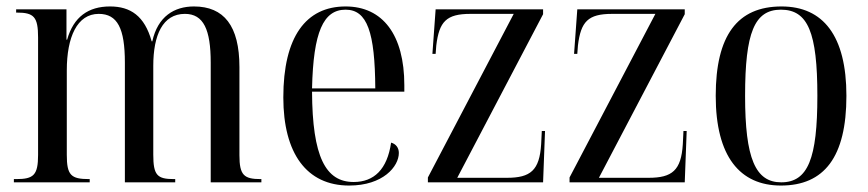

<svg xmlns="http://www.w3.org/2000/svg" viewBox="-20 -565 2689 595"><path d="M23 0H258V-10H256C200 -10 187 -22 187 -85V-347C187 -450 219 -522 286 -522C344 -522 367 -477 367 -371V0H523V-10H519C467 -10 455 -22 455 -86V-361C455 -456 484 -522 553 -522C611 -522 633 -473 633 -371V0H790V-10H788C736 -10 722 -22 722 -84V-357C722 -485 674 -545 581 -545C520 -545 469 -514 452 -437H450C428 -516 384 -545 321 -545C254 -545 208 -513 188 -442H186V-536H30V-526H32C85 -526 98 -513 98 -449V-85C98 -22 84 -10 30 -10H23Z M1062 10C1167 10 1216 -49 1216 -91C1216 -107 1207 -119 1192 -123C1180 -40 1139 -1 1076 -1C989 -1 948 -79 947 -281H1233V-301C1233 -457 1166 -545 1051 -545C928 -545 858 -451 858 -263C858 -90 930 10 1062 10ZM1143 -291H947C951 -466 982 -535 1051 -535C1118 -535 1142 -465 1143 -291Z M1306 0H1663L1669 -159H1659L1657 -118C1652 -37 1624 -14 1551 -14H1397L1663 -521V-536H1330L1320 -398H1330L1332 -424C1341 -498 1363 -522 1438 -522H1572L1306 -15Z M1745 0H2102L2108 -159H2098L2096 -118C2091 -37 2063 -14 1990 -14H1836L2102 -521V-536H1769L1759 -398H1769L1771 -424C1780 -498 1802 -522 1877 -522H2011L1745 -15Z M2400 10C2534 10 2603 -78 2603 -268C2603 -454 2531 -545 2402 -545C2265 -545 2198 -455 2198 -268C2198 -80 2273 10 2400 10ZM2401 0C2321 0 2289 -74 2289 -268C2289 -464 2318 -535 2400 -535C2484 -535 2513 -464 2513 -268C2513 -74 2484 0 2401 0Z"/></svg>

Font: Noto Serif Display Condensed
Style: Regular
Weight: 400
Width: 3
Designer: Monotype Design Team
Foundry: Monotype Imaging Inc.
Version: Version 2.009